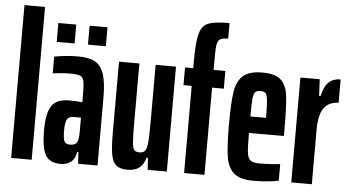

<svg xmlns="http://www.w3.org/2000/svg" viewBox="-51 -833 1697 930"><g transform="rotate(5 797.0 -367.5)"><path d="M32 0V-743H132V0Z M179 -147Q179 -232 203.5 -267Q228 -302 287 -302Q310 -302 352 -299V-334Q352 -382 348 -401Q344 -420 330.5 -426Q317 -432 282 -432Q242 -432 197 -426V-507Q255 -518 313 -518Q366 -518 395.5 -501.5Q425 -485 438.5 -444.5Q452 -404 452 -331V0H358L354 -57H348Q344 -24 323.5 -8Q303 8 274 8Q218 8 198.5 -28Q179 -64 179 -147ZM350 -123Q352 -136 352 -161V-192V-224H317Q294 -224 285 -210Q276 -196 276 -154Q276 -118 282 -103.5Q288 -89 309 -89Q327 -89 337 -95.5Q347 -102 350 -123ZM203 -579V-671H290V-579ZM355 -579V-671H442V-579Z M512 -163V-510H611V-219Q611 -151 613.5 -124Q616 -97 623.5 -89Q631 -81 650 -81Q670 -81 678 -95Q686 -109 688 -143.5Q690 -178 690 -262V-510H789V0H696L692 -58H685Q669 8 598 8Q561 8 543 -7.5Q525 -23 518.5 -58.5Q512 -94 512 -163Z M873 -424H833V-510H873V-548Q873 -640 884.5 -679.5Q896 -719 927 -731Q958 -743 1029 -743V-667Q1004 -667 992.5 -661.5Q981 -656 976.5 -638.5Q972 -621 972 -582V-510H1029V-424H972V0H873Z M1339 -221H1169Q1169 -152 1172.5 -125Q1176 -98 1189 -88Q1202 -78 1235 -78Q1255 -78 1282.5 -79.5Q1310 -81 1333 -84V-3Q1280 8 1211 8Q1145 8 1115 -18.5Q1085 -45 1077 -97Q1069 -149 1069 -254Q1069 -359 1077 -411.5Q1085 -464 1114.5 -491Q1144 -518 1209 -518Q1271 -518 1298.5 -493Q1326 -468 1332.5 -417Q1339 -366 1339 -254ZM1169 -301H1245V-308Q1245 -364 1242 -388.5Q1239 -413 1232 -420.5Q1225 -428 1208 -428Q1190 -428 1182 -420.5Q1174 -413 1171.5 -387.5Q1169 -362 1169 -301Z M1394 -510H1488L1492 -429H1499Q1510 -478 1532 -498Q1554 -518 1589 -518V-404Q1543 -404 1518.5 -371.5Q1494 -339 1494 -262V0H1394Z"/></g></svg>

Font: Saira Ultra Condensed
Style: Bold
Weight: 700
Width: 1
Designer: Hector Gatti with collaboration of the Omnibus-Type team
Foundry: Omnibus-Type
Version: Version 1.001; ttfautohint (v1.8)